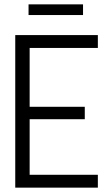

<svg xmlns="http://www.w3.org/2000/svg" viewBox="-20 -861 509 881"><path d="M429 0H50V-700H429V-641H116V-371H369V-314H116V-59H429ZM361 -792H111V-841H361Z"/></svg>

Font: Kulim Park Light
Style: Regular
Weight: 300
Designer: Noponies / Dale Sattler
Foundry: Noponies
Version: Version 1.000; ttfautohint (v1.8.3)